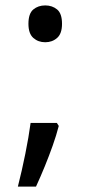

<svg xmlns="http://www.w3.org/2000/svg" viewBox="-20 -570 334 709"><path d="M190 -116 197 -105Q188 -70 174.5 -32Q161 6 145.5 44Q130 82 113 119H46Q61 60 73.5 -2Q86 -64 93 -116ZM147 -414Q121 -414 103 -430Q85 -446 85 -482Q85 -520 103 -535Q121 -550 147 -550Q173 -550 191 -535Q209 -520 209 -482Q209 -446 191 -430Q173 -414 147 -414Z"/></svg>

Font: utelugu25
Style: Book
Weight: 400
Designer: Jelle Bosma - Monotype Design Team
Foundry: Monotype Imaging Inc.
Version: Version 2.003